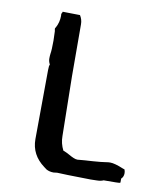

<svg xmlns="http://www.w3.org/2000/svg" viewBox="-67 -599 535 653"><g transform="rotate(10 200.0 -272.5)"><path d="M311 -0.5 290 0 211.9 -1.5 173.8 -2.9 161.6 -1.5Q147.5 -1.5 136.7 -7.3L127.4 -14.2Q81.1 -48.3 81.1 -102.5L82.5 -308.1Q82.5 -352.5 83.5 -355.2Q84.5 -357.9 85 -359.9L85.4 -361.3L84.5 -362.8Q80.1 -371.6 80.1 -380.9Q80.1 -389.6 81.1 -397.5Q83.5 -411.1 83.5 -442.9L82.5 -475.6L81.1 -483.4Q81.1 -486.8 83.5 -488.8Q94.2 -508.3 94.2 -530.8L93.8 -535.2Q93.8 -538.6 95.5 -540.8Q97.2 -543 97.2 -545.4L157.2 -544.4Q166 -530.3 166 -514.2L166.5 -334.5L169.9 -128.9Q169.9 -103.5 181.6 -80.6Q193.4 -76.2 203.1 -70.6Q212.9 -64.9 220.5 -61.8Q228 -58.6 234.4 -58.6Q237.3 -58.6 241.9 -59.3Q246.6 -60.1 259.3 -60.8Q272 -61.5 286.4 -62.5Q300.8 -63.5 312.7 -64.7Q324.7 -65.9 331.5 -67.1Q338.4 -68.4 345.7 -68.4Q361.3 -68.4 391.6 -55.7L397.5 -53.7Q399.9 -46.9 399.9 -41Q399.9 -28.3 391.6 -21V-7.3Q390.6 -7.3 389.4 -6.1Q388.2 -4.9 334 -4.9Q324.7 -0.5 311 -0.5Z"/></g></svg>

Font: Kurland
Style: Regular
Weight: 400
Designer: GGBot
Version: 0.22